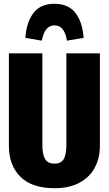

<svg xmlns="http://www.w3.org/2000/svg" viewBox="-20 -977 576 1015"><path d="M508 -205Q508 -142 481.5 -91.5Q455 -41 401 -11.5Q347 18 268 18Q149 18 88 -42.5Q27 -103 27 -205V-695H204V-211Q204 -160 218.5 -136Q233 -112 268 -112Q302 -112 316.5 -135.5Q331 -159 331 -211V-695H508ZM422 -777 334 -762Q321 -843 268 -843Q216 -843 201 -762L114 -777Q120 -861 157.5 -909Q195 -957 268 -957Q341 -957 378.5 -909Q416 -861 422 -777Z"/></svg>

Font: Fira Sans Compressed ExtraBold
Style: Regular
Weight: 800
Width: 1
Designer: bBox Type GmbH & Carrois Corporate GbR & Edenspiekermann AG
Foundry: bBox Type GmbH & Carrois Corporate GbR & Edenspiekermann AG
Version: Version 4.301